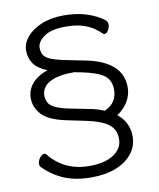

<svg xmlns="http://www.w3.org/2000/svg" viewBox="-96 -889 866 1043"><g transform="rotate(-10 337.5 -367.5)"><path d="M245 -250Q148 -270 110.5 -310Q73 -350 73 -403Q73 -447 103 -482Q133 -517 189 -536Q136 -557 114.5 -588.5Q93 -620 93 -661Q93 -700 122 -735Q151 -770 204 -792Q257 -814 327 -814Q399 -814 455 -795.5Q511 -777 549 -747Q559 -738 559 -723Q559 -707 549.5 -691.5Q540 -676 529 -676Q523 -676 517 -682Q506 -694 483 -710.5Q460 -727 422 -739.5Q384 -752 326 -752Q247 -752 207.5 -724Q168 -696 168 -663Q168 -641 176.5 -625Q185 -609 211.5 -597Q238 -585 291 -574L396 -553Q497 -534 549.5 -488.5Q602 -443 602 -369Q602 -327 580 -290.5Q558 -254 520 -230Q582 -180 582 -102Q582 -49 550 -8Q518 33 460.5 56Q403 79 324 79Q239 79 176.5 53.5Q114 28 62 -24Q55 -31 55 -42Q55 -59 67.5 -75.5Q80 -92 93 -92Q99 -92 105 -85Q111 -76 127.5 -59.5Q144 -43 170.5 -25.5Q197 -8 235.5 4Q274 16 325 16Q410 16 458.5 -16.5Q507 -49 507 -101Q507 -154 469 -182.5Q431 -211 351 -228ZM376 -289Q399 -285 419 -279Q439 -273 457 -265Q495 -282 511 -309Q527 -336 527 -368Q527 -423 490.5 -449Q454 -475 371 -492L330 -500H326Q260 -500 221 -486.5Q182 -473 165 -451.5Q148 -430 148 -405Q148 -383 156.5 -365.5Q165 -348 191.5 -334.5Q218 -321 271 -310Z"/></g></svg>

Font: QiushuiShotai
Style: Regular
Weight: 600
Designer: Fontworks Inc.
Foundry: Fontworks Inc.
Version: Version 1.250